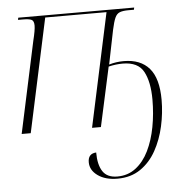

<svg xmlns="http://www.w3.org/2000/svg" viewBox="-54 -589 857 886"><g transform="rotate(-5 374.5 -146.0)"><path d="M455 244Q399 244 364 219Q329 194 329 157Q329 117 367 115Q367 172 387.5 203Q408 234 455 234Q504 234 540.5 206Q577 178 600.5 130Q624 82 635.5 21Q647 -40 647 -106Q647 -187 621.5 -235Q596 -283 524 -283Q493 -283 459 -275L399 0H358L471 -526H187L74 0H32L123 -424Q129 -448 132 -465.5Q135 -483 135 -493Q135 -514 124.5 -520Q114 -526 83 -526H61L63 -536H600L598 -526H572Q547 -526 532.5 -520.5Q518 -515 510 -497Q502 -479 494 -442L462 -284Q478 -289 495 -291.5Q512 -294 530 -294Q608 -294 648.5 -247Q689 -200 689 -101Q689 -40 675.5 21Q662 82 634 132.5Q606 183 561.5 213.5Q517 244 455 244Z"/></g></svg>

Font: Noto Serif Display SemiCondensed ExtraLight
Style: Italic
Weight: 200
Width: 4
Italic angle: -12°
Designer: Monotype Design Team
Foundry: Monotype Imaging Inc.
Version: Version 2.009